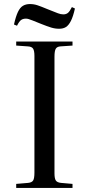

<svg xmlns="http://www.w3.org/2000/svg" viewBox="-20 -928 438 948"><path d="M60 0V-20L119 -25Q138 -27 144 -37.5Q150 -48 150 -76V-652Q150 -677 143.5 -687.5Q137 -698 117 -699L60 -703V-723H338V-703L279 -699Q262 -698 255.5 -687.5Q249 -677 249 -648V-72Q249 -47 255.5 -37Q262 -27 281 -25L338 -20V0ZM272 -786Q252 -786 232.5 -792Q213 -798 183 -810Q156 -821 142 -826.5Q128 -832 121 -834Q114 -836 108 -836Q94 -836 84.5 -829.5Q75 -823 64 -801L49 -807Q58 -847 68.5 -869Q79 -891 93.5 -899.5Q108 -908 128 -908Q147 -908 165 -902Q183 -896 214 -883Q252 -868 266 -862.5Q280 -857 293 -857Q306 -857 315 -864Q324 -871 335 -893L350 -886Q341 -846 330 -824.5Q319 -803 305.5 -794.5Q292 -786 272 -786Z"/></svg>

Font: Literata 60pt
Style: Regular
Weight: 400
Designer: Latin by Veronika Burian and Jose Scaglione. Greek by Irene Vlachou. Cyrillic by Vera Evstafieva.
Foundry: TypeTogether
Version: Version 3.002